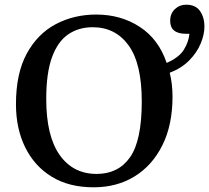

<svg xmlns="http://www.w3.org/2000/svg" viewBox="-20 -784 891 818"><path d="M379 14Q274 14 200.5 -31Q127 -76 87.5 -156Q48 -236 48 -340Q48 -471 94 -555.5Q140 -640 217.5 -681Q295 -722 390 -722Q495 -722 575.5 -669.5Q656 -617 690 -516Q743 -539 763.5 -572.5Q784 -606 787 -640H773Q705 -640 705 -695Q705 -726 725 -745Q745 -764 773 -764Q814 -764 832.5 -736.5Q851 -709 851 -671Q851 -637 835 -598.5Q819 -560 786 -526.5Q753 -493 703 -474Q709 -451 712 -425Q715 -399 715 -372Q715 -252 672 -165.5Q629 -79 553.5 -32.5Q478 14 379 14ZM392 -43Q484 -43 534 -114Q584 -185 584 -352Q584 -513 528 -590.5Q472 -668 375 -668Q315 -668 270.5 -637.5Q226 -607 201.5 -540Q177 -473 177 -362Q177 -205 234 -124Q291 -43 392 -43Z"/></svg>

Font: Literata 36pt Medium
Style: Regular
Weight: 500
Designer: Latin by Veronika Burian and Jose Scaglione. Greek by Irene Vlachou. Cyrillic by Vera Evstafieva.
Foundry: TypeTogether
Version: Version 3.002